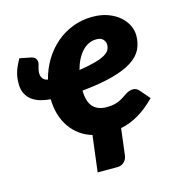

<svg xmlns="http://www.w3.org/2000/svg" viewBox="-104 -618 824 881"><g transform="rotate(-15 308.0 -178.0)"><path d="M404 -421Q365.5 -421 336.5 -390Q307.5 -359 293 -305Q341.5 -312.5 371.5 -321Q401.5 -329.5 418 -339.5Q434.5 -349.5 440.2 -360.8Q446 -372 446 -385Q446 -398 436 -409.5Q426 -421 404 -421ZM575 -96Q554.5 -75.5 534.8 -59.5Q515 -43.5 494.8 -31.5Q474.5 -19.5 453.2 -11Q432 -2.5 408.5 2L393 128Q390.5 147 377.2 158.8Q364 170.5 346 170.5H252L273.5 -1.5Q241 -11 215 -30Q189 -49 170.5 -75.5Q152 -102 141.8 -136Q131.5 -170 131 -209.5Q104.5 -211.5 81.8 -218.2Q59 -225 42.5 -237.8Q26 -250.5 16.5 -269.8Q7 -289 7 -316Q7 -330 8.5 -342.8Q10 -355.5 13.8 -368.5Q17.5 -381.5 24 -396Q30.5 -410.5 40.5 -428.5L95.5 -417.5Q110 -413.5 115 -405.5Q120 -397.5 120 -390Q120 -384.5 118.5 -379Q117 -373.5 115.2 -367.2Q113.5 -361 112 -353.8Q110.5 -346.5 110.5 -337.5Q110.5 -324 118.2 -313.2Q126 -302.5 142 -300Q154 -347.5 178.8 -388.8Q203.5 -430 238.2 -460.2Q273 -490.5 317.2 -508Q361.5 -525.5 413 -525.5Q454.5 -525.5 486.8 -513.5Q519 -501.5 541 -482.2Q563 -463 574.5 -439Q586 -415 586 -391Q586 -355.5 572 -326.2Q558 -297 523.2 -274Q488.5 -251 429.8 -235Q371 -219 282 -210Q283 -157 305.2 -132.5Q327.5 -108 371 -108Q391.5 -108 406.5 -111.5Q421.5 -115 432.8 -120.5Q444 -126 453 -132Q462 -138 470.2 -143.5Q478.5 -149 487.5 -152.5Q496.5 -156 508 -156Q515.5 -156 522.5 -152.2Q529.5 -148.5 535 -142.5Z"/></g></svg>

Font: Lato ExtraBold
Style: Italic
Weight: 800
Italic angle: -7°
Designer: Lukasz Dziedzic with Adam Twardoch and Botio Nikoltchev
Foundry: tyPoland Lukasz Dziedzic
Version: Version 2.015; 2015-08-06; http://www.latofonts.com/